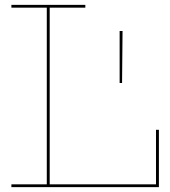

<svg xmlns="http://www.w3.org/2000/svg" viewBox="-20 -772 700 792"><path d="M27 -740.5V-752H332V-740.5H185V-11.5H629.5V0H27V-11.5H173V-740.5ZM635.5 -236.5V0H623.5V-236.5ZM473.5 -644H485.5L483.5 -429.5H473.5Z"/></svg>

Font: Hepta Slab ExtraLight Thin
Style: Regular
Weight: 250
Version: Version 1.102